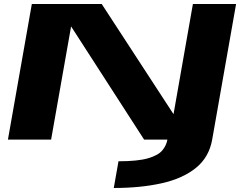

<svg xmlns="http://www.w3.org/2000/svg" viewBox="-20 -695 1236 956"><path d="M546.5 241 570 108Q666 108 716.8 93.2Q767.5 78.5 788 54Q808.5 29.5 813.5 0H697.5L334 -563.5L234.5 0H19.5L138.5 -675H486.5L844 -126.5L940.5 -675H1155.5L1036.5 0Q1021 88 955.5 141Q890 194 785 217.5Q680 241 546.5 241Z"/></svg>

Font: Anybody UltraExpanded Regular
Style: Bold Italic
Weight: 700
Width: 9
Italic angle: -10°
Designer: Tyler Finck
Foundry: Etcetera Type Company
Version: Version 1.010; ttfautohint (v1.8.3) -l 8 -r 50 -G 200 -x 14 